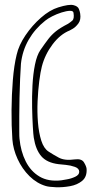

<svg xmlns="http://www.w3.org/2000/svg" viewBox="-20 -772 420 807"><path d="M184 -135Q202 -123 227 -109.5Q252 -96 294 -102Q323 -106 333 -89.5Q343 -73 344 -62Q346 -29 325.5 -12Q305 5 274.5 10.5Q244 16 215.5 15Q187 14 173 10Q135 -1 104 -31.5Q73 -62 54 -103.5Q35 -145 32 -186Q28 -244 28.5 -309Q29 -374 34 -435.5Q39 -497 50 -542Q59 -582 87 -623.5Q115 -665 152 -697.5Q189 -730 225 -741Q270 -755 288.5 -750.5Q307 -746 311.5 -734.5Q316 -723 317 -715Q321 -689 309.5 -673.5Q298 -658 285.5 -651Q273 -644 273 -644Q233 -628 201 -585.5Q169 -543 156 -493Q150 -470 145 -431Q140 -392 138 -346.5Q136 -301 139.5 -257.5Q143 -214 153.5 -181Q164 -148 184 -135ZM237 -14Q242 -15 260.5 -18Q279 -21 296 -29Q313 -37 313 -50Q313 -64 295 -70.5Q277 -77 256.5 -79Q236 -81 226 -82Q177 -88 153.5 -115.5Q130 -143 122 -193Q120 -205 118 -239.5Q116 -274 115 -319.5Q114 -365 116.5 -413Q119 -461 127 -500.5Q135 -540 150 -562Q170 -591 183.5 -608.5Q197 -626 215 -640.5Q233 -655 266 -672Q274 -677 283.5 -685Q293 -693 289 -718Q288 -727 273.5 -726.5Q259 -726 238.5 -719.5Q218 -713 199.5 -703.5Q181 -694 170 -685Q127 -651 100.5 -605Q74 -559 68 -504Q66 -478 64.5 -440.5Q63 -403 62 -361.5Q61 -320 61 -283Q61 -246 61 -220.5Q61 -195 62 -189Q67 -136 88 -94Q109 -52 146 -30Q183 -8 237 -14Z"/></svg>

Font: Shizuru
Style: Regular
Weight: 400
Version: Version 1.000